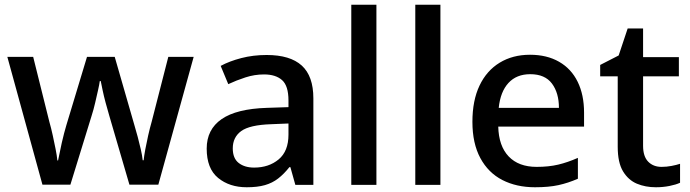

<svg xmlns="http://www.w3.org/2000/svg" viewBox="-20 -780 2913 810"><path d="M159 -1 11 -540H120L188 -267Q196 -239 202.5 -209Q209 -179 214.5 -151.5Q220 -124 222 -103H225Q228 -117 232 -136.5Q236 -156 240.5 -177Q245 -198 250.5 -218Q256 -238 260 -252L347 -540H464L547 -252Q554 -229 561 -202.5Q568 -176 574 -150Q580 -124 582 -104H586Q588 -123 593 -150Q598 -177 605 -208Q612 -239 620 -267L690 -540H797L648 -1H526L441 -292Q433 -319 425.5 -347Q418 -375 413 -399Q408 -423 405 -438H401Q399 -423 393.5 -399Q388 -375 381.5 -346.5Q375 -318 366 -290L277 -1Z M1021 10Q948 10 900 -29.5Q852 -69 852 -153Q852 -234 915 -277.5Q978 -321 1106 -325L1197 -328V-356Q1197 -418 1170 -442Q1143 -466 1094 -466Q1054 -466 1015.5 -453.5Q977 -441 943 -425L911 -502Q948 -522 998 -535Q1048 -548 1105 -548Q1204 -548 1253 -503.5Q1302 -459 1302 -365V0H1226L1205 -75H1201Q1178 -46 1153.5 -27Q1129 -8 1097.5 1Q1066 10 1021 10ZM1052 -73Q1114 -73 1155.5 -107.5Q1197 -142 1197 -212V-259L1124 -256Q1033 -253 997.5 -227Q962 -201 962 -154Q962 -112 987 -92.5Q1012 -73 1052 -73Z M1462 0V-760H1568V0Z M1732 0V-760H1838V0Z M2237 10Q2159 10 2099.5 -20.5Q2040 -51 2006.5 -113Q1973 -175 1973 -266Q1973 -356 2003 -419Q2033 -482 2088 -515.5Q2143 -549 2216 -549Q2287 -549 2338.5 -519.5Q2390 -490 2417 -435Q2444 -380 2444 -305V-246H2082Q2084 -164 2126 -120Q2168 -76 2244 -76Q2295 -76 2335 -85.5Q2375 -95 2418 -114V-26Q2377 -8 2336 1Q2295 10 2237 10ZM2084 -325H2338Q2338 -388 2308.5 -427.5Q2279 -467 2217 -467Q2159 -467 2125 -430Q2091 -393 2084 -325Z M2747 10Q2703 10 2667 -5Q2631 -20 2608.5 -57Q2586 -94 2586 -161V-458H2512V-506L2590 -546L2628 -660H2693V-539H2844V-458H2693V-165Q2693 -120 2714.5 -98Q2736 -76 2771 -76Q2792 -76 2813 -80Q2834 -84 2849 -89V-9Q2832 -1 2804.5 4.5Q2777 10 2747 10Z"/></svg>

Font: Noto Sans Symbols Medium
Style: Regular
Weight: 500
Version: Version 2.002